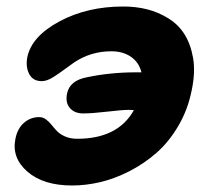

<svg xmlns="http://www.w3.org/2000/svg" viewBox="-20 -552 628 584"><path d="M199.2 12.2Q111.8 12.2 63.5 -29.8Q15.1 -71.8 26.9 -129.9Q33.2 -161.6 53.2 -178.7Q73.2 -195.8 99.1 -195.8Q110.4 -195.8 119.6 -189Q128.9 -182.1 136.5 -172.6Q144 -163.1 153.3 -153.3Q162.6 -143.6 178.5 -136.7Q194.3 -129.9 214.8 -129.9Q338.4 -129.9 387.2 -216.8Q382.3 -217.8 371.1 -217.8Q352.5 -217.8 306.2 -212.4Q259.8 -207 232.9 -207Q206.5 -207 192.4 -223.6Q178.2 -240.2 184.1 -268.1Q192.4 -307.1 244.1 -316.9Q315.4 -332 393.1 -332H410.2Q402.8 -362.3 378.4 -379.2Q354 -396 318.8 -396Q255.9 -396 205.1 -361.8Q196.8 -356 182.1 -345.2Q167.5 -334.5 159.7 -329.1Q151.9 -323.7 141.4 -317.1Q130.9 -310.5 122.6 -307.9Q114.3 -305.2 106.9 -305.2Q80.1 -305.2 68.8 -326.9Q57.6 -348.6 63 -377.9Q76.2 -441.4 160.6 -486.8Q245.1 -532.2 355 -532.2Q393.6 -532.2 427.5 -523.7Q461.4 -515.1 491.9 -496.3Q522.5 -477.5 541.3 -447.5Q560.1 -417.5 567.4 -375Q574.7 -332.5 563 -276.9Q551.3 -218.3 522.5 -169.2Q493.7 -120.1 456.1 -87.2Q418.5 -54.2 373.5 -31.2Q328.6 -8.3 284.9 2Q241.2 12.2 199.2 12.2Z"/></svg>

Font: Shantell Sans Normal
Style: Italic
Weight: 800
Italic angle: -11.31°
Designer: Stephen Nixon, Anya Danilova, Shantell Martin
Foundry: Arrow Type
Version: Version 1.006;[559af2be0]